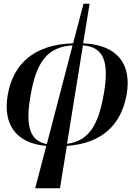

<svg xmlns="http://www.w3.org/2000/svg" viewBox="-20 -780 754 1037"><path d="M170 237H304L341 8C528 -5 634 -103 664 -269C692 -431 617 -538 429 -546L464 -760H431L375 -546C162 -540 51 -433 22 -269C-7 -103 72 -5 230 8ZM146 -269C176 -441 233 -527 372 -535L233 -2C141 -18 115 -100 146 -269ZM540 -269C510 -100 458 -19 342 -3L428 -535C545 -526 570 -440 540 -269Z"/></svg>

Font: Noto Serif Display SemiCondensed SemiBold
Style: Italic
Weight: 600
Width: 4
Italic angle: -12°
Designer: Monotype Design Team
Foundry: Monotype Imaging Inc.
Version: Version 2.009